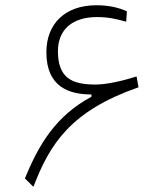

<svg xmlns="http://www.w3.org/2000/svg" viewBox="-20 -723 626 746"><path d="M109.9 2.9C173.8 -165 255.9 -292.5 518.1 -383.8L510.7 -425.8C451.2 -407.2 391.6 -394.5 351.1 -394.5C260.7 -394.5 205.1 -418.9 205.1 -523.9C205.1 -606.9 259.8 -656.7 356.9 -656.7C405.3 -656.7 437.5 -647.5 470.2 -638.7L473.1 -679.2C440.4 -693.4 404.3 -702.6 354.5 -702.6C232.4 -702.6 160.2 -630.4 160.2 -520C160.2 -384.3 249.5 -356 335.4 -356V-347.2C197.3 -272.9 131.8 -163.6 76.7 -29.8Z"/></svg>

Font: Cascadia Code PL ExtraLight
Style: Regular
Weight: 200
Monospace: yes
Designer: Aaron Bell
Foundry: Saja Typeworks
Version: Version 2404.023